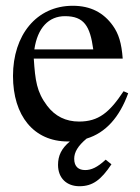

<svg xmlns="http://www.w3.org/2000/svg" viewBox="-20 -480 484 665"><path d="M346 73C317 100 296 109 275 109C253 109 237 98 237 70C237 47 250 25 280 0C346 -20 394 -74 424 -157L408 -164C359 -90 321 -59 254 -59C208 -59 171 -77 143 -114C107 -162 102 -201 97 -277H405C401 -331 391 -363 371 -391C339 -436 294 -460 232 -460C106 -460 25 -358 25 -217C25 -79 97 10 215 10H222C193 34 181 59 181 91C181 138 212 165 255 165C301 165 330 143 366 89ZM99 -309C110 -384 149 -424 205 -424C271 -424 292 -390 303 -309Z"/></svg>

Font: STIXGeneral
Style: Regular
Weight: 400
Designer: MicroPress Inc., with final additions and corrections provided by Coen Hoffman, Elsevier (retired)
Version: Version 1.1.0